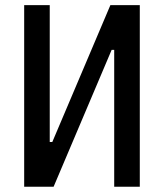

<svg xmlns="http://www.w3.org/2000/svg" viewBox="-20 -713 626 733"><path d="M129.9 0V-170.9H179.7L401.4 -693.4H435.5V-522.5H406.2L184.6 0ZM72.3 0V-693.4H169.9V0ZM416 0V-693.4H513.7V0Z"/></svg>

Font: Cascadia Mono
Style: Regular
Weight: 400
Monospace: yes
Designer: Aaron Bell
Foundry: Saja Typeworks
Version: Version 2404.023